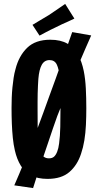

<svg xmlns="http://www.w3.org/2000/svg" viewBox="-20 -909 500 981"><path d="M223 5Q173 5 139.5 -12.5Q106 -30 86 -63Q66 -96 56 -140Q49 -170 45.5 -204.5Q42 -239 40.5 -277.5Q39 -316 39 -357Q39 -384 40 -410.5Q41 -437 43.5 -462Q46 -487 49.5 -510.5Q53 -534 59 -555Q76 -623 118.5 -664.5Q161 -706 237 -706Q290 -706 324.5 -686Q359 -666 378.5 -630.5Q398 -595 408 -546Q416 -506 418.5 -457Q421 -408 421 -356Q421 -312 419 -270.5Q417 -229 411 -192Q405 -155 394 -123Q375 -65 334.5 -30Q294 5 223 5ZM230 -100Q246 -100 255.5 -108Q265 -116 272 -133.5Q279 -151 282 -176Q287 -212 288 -261Q289 -310 289 -359Q289 -401 288.5 -440.5Q288 -480 286 -509Q281 -557 270 -579.5Q259 -602 233 -602Q207 -602 193.5 -578Q180 -554 176 -506Q175 -491 174 -472Q173 -453 172.5 -432Q172 -411 172 -389Q172 -367 172 -346Q172 -296 172.5 -250Q173 -204 177 -172Q181 -148 187.5 -131.5Q194 -115 204.5 -107.5Q215 -100 230 -100ZM149 52 53 38Q64 13 78 -20Q92 -53 107.5 -91.5Q123 -130 139.5 -171Q156 -212 172 -254Q188 -296 202 -335Q216 -374 232 -418Q248 -462 264.5 -507Q281 -552 296 -595.5Q311 -639 325 -677Q339 -715 349 -745L446 -728Q432 -697 416.5 -661Q401 -625 384.5 -586.5Q368 -548 351.5 -509.5Q335 -471 320.5 -435.5Q306 -400 294 -369.5Q282 -339 273 -317Q263 -290 251 -254.5Q239 -219 225.5 -179Q212 -139 198 -98Q184 -57 171.5 -18.5Q159 20 149 52ZM182 -727 146 -782Q165 -794 186 -806Q207 -818 228 -831Q243 -841 257 -850.5Q271 -860 285.5 -870Q300 -880 313 -889L360 -814Q344 -806 328 -799Q312 -792 296.5 -785Q281 -778 266 -770Q252 -764 238 -756.5Q224 -749 210 -742Q196 -735 182 -727Z"/></svg>

Font: Truculenta ExtraBold
Style: Regular
Weight: 800
Version: Version 1.002